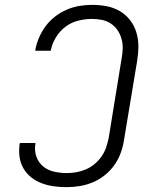

<svg xmlns="http://www.w3.org/2000/svg" viewBox="-20 -763 640 791"><path d="M255 8Q228 8 202 4.5Q176 1 152 -8Q128 -17 108.5 -32.5Q89 -48 76.5 -69.5Q64 -91 60.5 -117Q57 -143 61 -170Q61 -171 61.5 -172Q62 -173 62 -174H126Q126 -174 126 -173Q126 -172 126 -171Q121 -144 129.5 -119Q138 -94 157 -78Q176 -62 202 -56Q228 -50 255 -50Q275 -50 295 -53.5Q315 -57 334.5 -65.5Q354 -74 370.5 -88Q387 -102 399 -119.5Q411 -137 417.5 -156.5Q424 -176 428 -196L481 -522Q485 -543 485.5 -563.5Q486 -584 480.5 -603.5Q475 -623 464 -639Q453 -655 436.5 -666Q420 -677 400 -681Q380 -685 359 -685Q331 -685 302.5 -678Q274 -671 250 -653Q226 -635 210 -608.5Q194 -582 189 -554H125Q129 -580 140 -606Q151 -632 167.5 -654.5Q184 -677 206.5 -694.5Q229 -712 254.5 -723Q280 -734 306.5 -738.5Q333 -743 359 -743Q390 -743 419 -737.5Q448 -732 473 -717.5Q498 -703 515.5 -680.5Q533 -658 541.5 -630.5Q550 -603 550 -573Q550 -543 545 -512L491 -187Q487 -160 477.5 -133.5Q468 -107 451.5 -83.5Q435 -60 412 -41.5Q389 -23 362.5 -12Q336 -1 309 3.5Q282 8 255 8Z"/></svg>

Font: Iosevka SS04 Lt Ex Obl
Style: Regular
Weight: 300
Width: 7
Italic angle: -9°
Monospace: yes
Designer: Belleve Invis
Foundry: Belleve Invis
Version: Version 19.0.0; ttfautohint (v1.8.4)